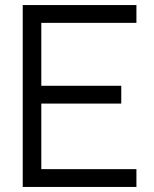

<svg xmlns="http://www.w3.org/2000/svg" viewBox="-20 -740 610 760"><path d="M70 0V-720H520V-649.5H143.5V-400.5H460V-330H143.5V-70.5H520V0Z"/></svg>

Font: Manrope ExtraLight
Style: Regular
Weight: 400
Version: Version 4.504